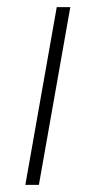

<svg xmlns="http://www.w3.org/2000/svg" viewBox="-20 -518 268 538"><path d="M139 -498H177L89 0H51Z"/></svg>

Font: Chakra Petch ExtraLight
Style: Italic
Weight: 275
Italic angle: -10°
Designer: Katatrad Aksorn Co.,Ltd.
Foundry: Cadson Demak Co.,Ltd.
Version: Version 1.000; ttfautohint (v1.6)